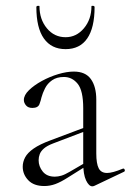

<svg xmlns="http://www.w3.org/2000/svg" viewBox="-20 -648 460 676"><path d="M313 6Q309 8 305 8Q293 8 283 -13Q273 -34 273 -74V-267Q273 -329 253.5 -353Q234 -377 205 -377Q180 -377 163.5 -365.5Q147 -354 138.5 -337Q130 -320 126 -305Q124 -295 119 -281.5Q114 -268 94 -268Q79 -268 71.5 -277Q64 -286 64 -296Q64 -313 82 -330.5Q100 -348 127.5 -363Q155 -378 185 -387Q215 -396 240 -396Q281 -396 300 -369.5Q319 -343 319 -297V-108Q319 -72 327.5 -55.5Q336 -39 357 -39Q376 -39 412 -54Q417 -56 419 -50.5Q421 -45 416 -43ZM136 7Q99 7 79.5 -13.5Q60 -34 60 -61Q60 -78 68.5 -94Q77 -110 98.5 -125Q120 -140 158 -154L283 -201L285 -188L167 -143Q146 -135 135 -125.5Q124 -116 120 -105.5Q116 -95 116 -84Q116 -62 130.5 -44Q145 -26 173 -26Q184 -26 196 -29.5Q208 -33 225 -43L292 -82L294 -70L219 -23Q194 -7 175 0Q156 7 136 7ZM108 -623Q108 -627 113.5 -627.5Q119 -628 119 -626Q119 -580 145 -548.5Q171 -517 211 -517Q249 -517 275.5 -548.5Q302 -580 302 -626Q302 -628 307.5 -627.5Q313 -627 313 -623Q313 -550 287 -512.5Q261 -475 211 -475Q161 -475 134.5 -512.5Q108 -550 108 -623Z"/></svg>

Font: Cormorant Garamond Light
Style: Regular
Weight: 300
Designer: Christian Thalmann (Catharsis Fonts)
Foundry: Catharsis Fonts
Version: Version 4.001